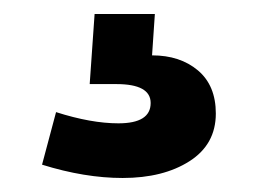

<svg xmlns="http://www.w3.org/2000/svg" viewBox="-20 -40 368 274"><path d="M155 214Q101 214 40 195L60 120Q110 136 149 136Q195 136 195 107Q195 80 146 80H108L115 -20H201L197 39Q237 39 262.5 60.5Q288 82 288 122Q288 166 250.5 190Q213 214 155 214Z"/></svg>

Font: Rootstock Sans Headline
Style: Bold
Weight: 700
Designer: Florian Karsten
Foundry: Florian Karsten
Version: Version 2.000;FEAKit 1.0